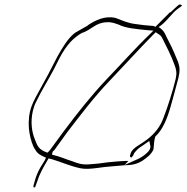

<svg xmlns="http://www.w3.org/2000/svg" viewBox="-20 -740 822 846"><path d="M112 -248C105 -216 105 -180 110 -154C114 -129 124 -95 135 -81C146 -62 156 -57 181 -46H183L177 -33C171 -22 164 -13 159 -4C147 17 139 36 134 55L127 80C127 81 128 85 129 86C134 86 135 85 136 82V81L146 54C155 25 173 -6 187 -30L194 -42L210 -38C256 -24 287 -9 332 1C354 6 380 4 410 0C446 -6 494 -8 530 -12H531C567 -12 589 -20 608 -32C629 -47 646 -59 656 -81C658 -91 658 -111 661 -125L664 -138C697 -168 717 -218 732 -271C739 -296 760 -372 766 -396C773 -426 773 -441 765 -466C754 -493 739 -529 725 -555C707 -587 708 -601 682 -619L678 -620C716 -644 735 -682 766 -703L777 -711C778 -712 782 -715 782 -716C782 -716 780 -720 772 -720C771 -720 772 -721 768 -719C757 -710 745 -699 734 -688L733 -686H729C712 -670 687 -643 667 -624L666 -622L654 -626H651C625 -628 603 -630 578 -634C541 -638 514 -652 489 -661C443 -672 400 -651 366 -628V-627L341 -613C332 -608 322 -602 310 -595C281 -573 257 -534 233 -491C208 -441 176 -381 149 -333C133 -304 120 -281 112 -248ZM125 -252C128 -264 132 -277 138 -289C161 -338 193 -388 218 -436C249 -498 275 -557 341 -595L344 -596H345C363 -603 376 -612 393 -623C407 -632 424 -641 450 -642C473 -644 492 -635 501 -632H504V-631C533 -616 580 -612 630 -607L656 -605L640 -589C575 -527 513 -456 450 -391C382 -319 322 -243 262 -163L204 -84C200 -78 194 -71 188 -67L187 -68C151 -81 145 -96 134 -125C121 -156 113 -201 125 -252ZM209 -59 211 -68C212 -73 215 -75 219 -78L276 -157C336 -235 394 -312 463 -384C526 -450 591 -522 654 -586L666 -598L678 -590C685 -586 691 -580 694 -574C712 -538 735 -494 749 -454C757 -433 760 -419 754 -392C742 -342 719 -268 701 -223C687 -181 659 -149 629 -126C598 -102 566 -90 556 -66V-65L553 -55C551 -52 555 -47 558 -45L567 -55L571 -65L572 -66C580 -77 591 -88 605 -96L638 -119L642 -99C644 -94 642 -90 642 -88C641 -82 636 -76 635 -74C622 -60 607 -48 587 -39L529 -13L546 -31H535C526 -30 512 -30 500 -29C473 -27 435 -23 411 -19H410L374 -16C341 -13 321 -21 300 -29C267 -39 247 -50 211 -58ZM553 -53V-54ZM679 -592H681ZM702 -226Z"/></svg>

Font: Stray Cat
Style: HlExtObl
Weight: 100
Version: Version 1.0